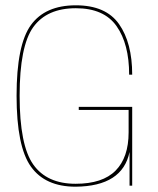

<svg xmlns="http://www.w3.org/2000/svg" viewBox="-20 -700 596 724"><path d="M265 4Q442 2.5 468.5 -127V0H478.5V-297H277V-285.5H465V-201Q465 -106.5 416 -56.8Q367 -7 265 -7Q157 -7 105.5 -79.5Q54 -152 54 -339Q54 -526.5 105.5 -597.8Q157 -669 266 -669Q372 -669 419.5 -601.5Q467 -534 467 -418.5H478.5Q478.5 -538.5 428.8 -609.2Q379 -680 266 -680Q150.5 -680 96.5 -605.5Q42.5 -531 42.5 -339Q42.5 -147.5 96.5 -71.8Q150.5 4 265 4Z"/></svg>

Font: Anybody Thin
Style: Regular
Weight: 100
Designer: Tyler Finck
Foundry: Etcetera Type Company
Version: Version 1.114;gftools[0.9.25]